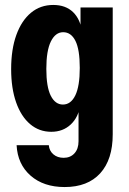

<svg xmlns="http://www.w3.org/2000/svg" viewBox="-20 -540 519 775"><path d="M241 215Q156 215 103.5 169Q51 123 47 46H177Q179 69 195.5 83Q212 97 237 97Q264 97 280.5 79Q297 61 297 30V-117H304Q297 -67 265.5 -37.5Q234 -8 187 -8Q138 -8 101.5 -39Q65 -70 45 -127Q25 -184 25 -261Q25 -341 46 -399Q67 -457 105 -488.5Q143 -520 195 -520Q245 -520 275 -491Q305 -462 312 -408H305V-510H435V2Q435 104 384.5 159.5Q334 215 241 215ZM234 -118Q266 -118 284 -155Q302 -192 302 -266Q302 -340 284.5 -375Q267 -410 235 -410Q204 -410 185.5 -373Q167 -336 167 -262Q167 -189 185 -153.5Q203 -118 234 -118Z"/></svg>

Font: Instrument Sans Condensed
Style: Bold
Weight: 700
Width: 3
Designer: Rodrigo Fuenzalida
Foundry: fragTYPE
Version: Version 1.000;gftools[0.9.28]